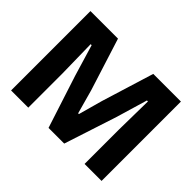

<svg xmlns="http://www.w3.org/2000/svg" viewBox="-146 -988 1247 1247"><g transform="rotate(45 477.5 -364.5)"><path d="M62 0V-729H315L429 -369L475 -203H482L528 -369L639 -729H893V0H737V-314L741 -578H732L668 -362L550 0H406L289 -361L224 -578H215L220 -313V0Z"/></g></svg>

Font: Mona Sans SemiExpanded
Style: Bold
Weight: 700
Width: 6
Designer: Deni Anggara
Foundry: GitHub
Version: Version 2.000